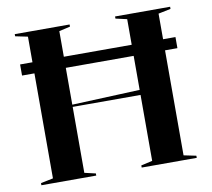

<svg xmlns="http://www.w3.org/2000/svg" viewBox="-78 -797 977 886"><g transform="rotate(-10 410.0 -354.0)"><path d="M46 -566H774V-514H46ZM774 -708V-698L716 -686V-22L774 -10V0H516V-10L569 -22V-686L516 -698V-708ZM303 -708V-698L251 -686V-22L303 -10V0H46V-10L104 -22V-686L46 -698V-708ZM577 -355V-331H241V-341Z"/></g></svg>

Font: Kalnia Medium
Style: Regular
Weight: 500
Designer: Frida Medrano
Foundry: Frida Medrano
Version: Version 1.105